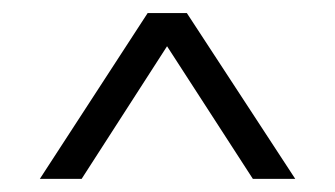

<svg xmlns="http://www.w3.org/2000/svg" viewBox="-20 -749 513 294"><path d="M41 -475.1 206.1 -729H266.1L432.1 -475.1H367.2L235.8 -678.2L105 -475.1Z"/></svg>

Font: Lumene Sans Expanded Light
Style: Regular
Weight: 300
Width: 7
Designer: Deni Anggara
Version: Version 1.003;Glyphs 3.1.2 (3151)